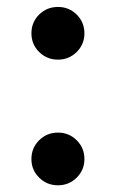

<svg xmlns="http://www.w3.org/2000/svg" viewBox="-20 -536 340 564"><path d="M150.4 8.3Q117.7 8.3 95 -14.2Q72.3 -36.6 72.3 -68.8Q72.3 -101.6 95 -124Q117.7 -146.5 150.4 -146.5Q182.6 -146.5 205.3 -124Q228 -101.6 228 -68.8Q228 -36.6 205.3 -14.2Q182.6 8.3 150.4 8.3ZM150.4 -360.8Q117.7 -360.8 95 -383.3Q72.3 -405.8 72.3 -438Q72.3 -470.7 95 -493.2Q117.7 -515.6 150.4 -515.6Q182.6 -515.6 205.3 -493.2Q228 -470.7 228 -438Q228 -405.8 205.3 -383.3Q182.6 -360.8 150.4 -360.8Z"/></svg>

Font: Inter 18pt SemiBold
Style: Regular
Weight: 600
Designer: Rasmus Andersson
Foundry: rsms
Version: Version 4.001;git-66647c0bb